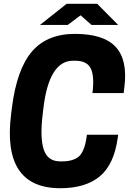

<svg xmlns="http://www.w3.org/2000/svg" viewBox="-20 -970 690 1003"><path d="M597.2 -839.8H458L400.9 -890.1L334 -839.8H189L328.1 -950.2H487.8ZM207 -407.2 203.1 -374Q188 -251 208.5 -189Q229 -127 293.9 -127H304.2Q333.5 -127 354.7 -133.3Q376 -139.6 389.2 -150.1Q402.3 -160.6 411.6 -179.4Q420.9 -198.2 425.5 -217.5Q430.2 -236.8 434.1 -266.1H597.2L595.2 -251Q576.2 -111.3 501.7 -49.1Q427.2 13.2 294.9 13.2Q-10.7 13.2 38.1 -374L42 -405.8Q67.4 -607.9 146.5 -700.4Q225.6 -793 371.1 -793Q522 -793 584.7 -724.6Q647.5 -656.2 629.9 -516.1L626 -483.9H462.9Q474.1 -571.3 454.3 -612.1Q434.6 -652.8 372.1 -652.8H361.8Q236.8 -652.8 207 -407.2Z"/></svg>

Font: Cooper Hewitt
Style: Bold Italic
Weight: 712
Designer: Village Type and Design LLC
Foundry: Cooper Hewitt Smithsonian Design Museum
Version: 1.000